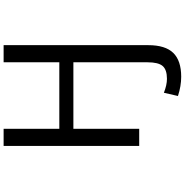

<svg xmlns="http://www.w3.org/2000/svg" viewBox="-1 -771 1002 1040"><g transform="rotate(-90 500.0 -251.0)"><path d="M322.3 -732.4V-430.7H682.6V-732.4H775.4V50.8Q775.4 143.6 733.4 186.5Q691.4 229.5 604.5 229.5Q553.7 229.5 500 211.9L517.6 135.7Q559.6 152.3 592.8 152.3Q642.6 152.3 662.6 128.9Q682.6 105.5 682.6 46.9V-354.5H322.3V2H229.5V-732.4Z"/></g></svg>

Font: GenEi Gothic M Regular
Style: Regular
Weight: 400
Designer: o_tamon (Modified); [Source Han Sans]
Ryoko NISHIZUKA  (kana & ideographs); Paul D. Hunt (Latin, Greek & Cyrillic); Wenl
Version: Version 1.1a;Original Version 1.004